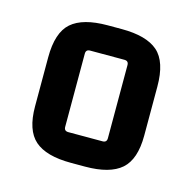

<svg xmlns="http://www.w3.org/2000/svg" viewBox="-69 -740 528 530"><g transform="rotate(15 195.5 -475.5)"><path d="M246 -592H148Q136 -592 136 -580V-371Q136 -359 148 -359H246Q258 -359 258 -371V-580Q258 -592 246 -592ZM41 -404V-544Q41 -615 73.5 -643.5Q106 -672 177 -672H217Q288 -672 320.5 -643.5Q353 -615 353 -544V-404Q353 -336 320.5 -307.5Q288 -279 217 -279H177Q106 -279 73.5 -307.5Q41 -336 41 -404Z"/></g></svg>

Font: Gemunu Libre ExtraLight
Style: Bold
Weight: 700
Version: Version 1.100